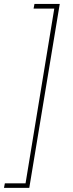

<svg xmlns="http://www.w3.org/2000/svg" viewBox="-24 -781 360 949"><path d="M271.3 -761.4 120.7 147.7H-4.3L0 125H102.3L244.3 -738.6H142L146.3 -761.4Z"/></svg>

Font: Inter Thin  BETA
Style: Italic
Weight: 100
Italic angle: -9.39999°
Designer: Rasmus Andersson
Foundry: rsms
Version: Version 3.011;git-f93a4a705